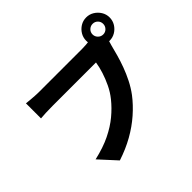

<svg xmlns="http://www.w3.org/2000/svg" viewBox="-207 -1107 1415 1415"><g transform="rotate(-45 500.0 -399.5)"><path d="M803 -738Q803 -715 819.5 -698.5Q836 -682 859 -682Q882 -682 898 -698.5Q914 -715 914 -738Q914 -761 898 -777Q882 -793 859 -793Q836 -793 819.5 -777Q803 -761 803 -738ZM737 -738Q737 -771 753.5 -798.5Q770 -826 797.5 -843Q825 -860 859 -860Q892 -860 919.5 -843Q947 -826 964 -798.5Q981 -771 981 -738Q981 -704 964 -676.5Q947 -649 919.5 -632.5Q892 -616 859 -616Q825 -616 797.5 -632.5Q770 -649 753.5 -676.5Q737 -704 737 -738ZM868 -655Q861 -640 855 -618.5Q849 -597 844 -581Q835 -545 822.5 -500Q810 -455 792 -406Q774 -357 749.5 -308.5Q725 -260 693 -217Q648 -158 587.5 -105Q527 -52 452.5 -10Q378 32 289 61L168 -71Q269 -94 341.5 -129.5Q414 -165 467.5 -209.5Q521 -254 561 -304Q594 -345 616.5 -392Q639 -439 654 -486Q669 -533 675 -574Q660 -574 626 -574Q592 -574 548 -574Q504 -574 455.5 -574Q407 -574 361 -574Q315 -574 278.5 -574Q242 -574 222 -574Q186 -574 151.5 -572.5Q117 -571 97 -569V-726Q113 -724 135.5 -722Q158 -720 182 -718.5Q206 -717 222 -717Q239 -717 268.5 -717Q298 -717 335.5 -717Q373 -717 414.5 -717Q456 -717 496.5 -717Q537 -717 572.5 -717Q608 -717 634.5 -717Q661 -717 674 -717Q690 -717 713.5 -718.5Q737 -720 759 -725Z"/></g></svg>

Font: Noto Sans TC ExtraBold
Style: Regular
Weight: 800
Designer: Ryoko NISHIZUKA  (kana, bopomofo & ideographs); Paul D. Hunt (Latin, Greek & Cyrillic); Sandoll Communications , Soo-you
Foundry: Adobe
Version: Version 2.004-H2;hotconv 1.0.118;makeotfexe 2.5.65603